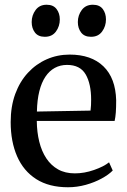

<svg xmlns="http://www.w3.org/2000/svg" viewBox="-20 -778 534 809"><path d="M266.5 11Q186.5 11 132.8 -23.2Q79 -57.5 52 -119.5Q25 -181.5 25 -263.5Q25 -329.5 44.2 -382Q63.5 -434.5 97.8 -471.5Q132 -508.5 177 -528.2Q222 -548 273.5 -548Q364.5 -548 415.8 -498.5Q467 -449 469.5 -355.5Q469.5 -325 468 -304.2Q466.5 -283.5 463 -268.5H135Q135.5 -221 145.5 -180.8Q155.5 -140.5 175.2 -110.8Q195 -81 224.8 -64.2Q254.5 -47.5 295.5 -47.5Q335.5 -47.5 376.2 -61.8Q417 -76 439.5 -94L455 -59.5Q438 -42 408.2 -25.8Q378.5 -9.5 341.5 0.8Q304.5 11 266.5 11ZM135.5 -308 361.5 -312Q363 -323 363.5 -335Q364 -347 364 -358Q364 -425 340.8 -464.8Q317.5 -504.5 262.5 -504.5Q234 -504.5 211 -492Q188 -479.5 171.5 -455Q155 -430.5 145.8 -393.8Q136.5 -357 135.5 -308ZM168.5 -623Q141 -623 127.2 -641Q113.5 -659 113.5 -685Q113.5 -713.5 130 -735.8Q146.5 -758 176 -758H177Q204.5 -758 218.2 -740Q232 -722 232 -696Q232 -667.5 215.8 -645.2Q199.5 -623 169.5 -623ZM363 -623Q335.5 -623 321.8 -641Q308 -659 308 -685Q308 -713.5 324.5 -735.8Q341 -758 371 -758H371.5Q399.5 -758 413 -740Q426.5 -722 426.5 -696Q426.5 -667.5 410.2 -645.2Q394 -623 364 -623Z"/></svg>

Font: Merriweather 72pt
Style: Regular
Weight: 400
Version: Version 2.100